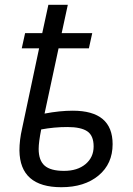

<svg xmlns="http://www.w3.org/2000/svg" viewBox="-20 -780 559 810"><path d="M153.8 -233.9Q143.1 -180.2 143.1 -151.9Q143.1 -103.5 168.2 -81.3Q193.4 -59.1 250 -59.1Q306.6 -59.1 340.8 -87.6Q375 -116.2 375 -162.1Q375 -208 348.1 -226.1Q321.3 -244.1 264.6 -244.1Q208 -244.1 153.8 -233.9ZM287.1 -313Q455.1 -313 455.1 -171.9Q455.1 -88.9 395.8 -39.6Q336.4 9.8 238.8 9.8Q64 9.8 62 -145Q62 -189.5 73.2 -237.8L145 -576.2H71.8L85.9 -640.1H158.2L184.1 -759.8H266.1L240.2 -640.1H369.1L355 -576.2H227.1L168 -300.8Q232.4 -313 287.1 -313Z"/></svg>

Font: OpenSans-Italic
Style: Italic
Weight: 400
Italic angle: -12°
Foundry: Ascender Corporation
Version: Version 1.10